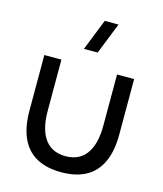

<svg xmlns="http://www.w3.org/2000/svg" viewBox="-118 -876 829 977"><g transform="rotate(15 296.5 -387.0)"><path d="M60 -246.5C60 -122 102.5 14 296.5 14C490.5 14 533 -122 533 -246.5V-540H443V-269.5C443 -168 410.5 -70.5 296.5 -70.5C182.5 -70.5 150 -168 150 -269.5V-540H60ZM246.5 -622.5H319L384.5 -787.5H312Z"/></g></svg>

Font: Eudonet Medium
Style: Regular
Weight: 500
Designer: Mikhail Sharanda
Foundry: Mikhail Sharanda
Version: Version 4.503;Glyphs 3.1.2 (3151)